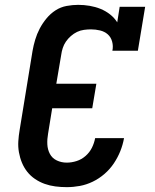

<svg xmlns="http://www.w3.org/2000/svg" viewBox="-20 -763 640 791"><path d="M255 8Q231 8 208 5Q185 2 164 -5.5Q143 -13 124.5 -25.5Q106 -38 92.5 -55Q79 -72 70.5 -92.5Q62 -113 58 -135.5Q54 -158 55.5 -181.5Q57 -205 61 -228L114 -553Q118 -576 125 -599.5Q132 -623 143.5 -645Q155 -667 171.5 -687Q188 -707 209 -720.5Q230 -734 254.5 -738.5Q279 -743 302 -743Q326 -743 349.5 -739Q373 -735 394 -726.5Q415 -718 433 -704Q451 -690 463 -671L473 -735H578L548 -554H443Q447 -573 442 -591.5Q437 -610 424 -621.5Q411 -633 392.5 -637.5Q374 -642 355 -642Q341 -642 326 -640Q311 -638 297.5 -631.5Q284 -625 272 -614.5Q260 -604 251.5 -591.5Q243 -579 238.5 -565Q234 -551 232 -536L212 -418H377L360 -317H195L178 -212Q174 -190 175 -168.5Q176 -147 185.5 -129Q195 -111 214 -102Q233 -93 255 -93Q275 -93 295.5 -99.5Q316 -106 332.5 -120.5Q349 -135 358.5 -154Q368 -173 372 -194H491Q486 -166 475.5 -140Q465 -114 449 -90Q433 -66 410.5 -46.5Q388 -27 362 -14.5Q336 -2 309 3Q282 8 255 8Z"/></svg>

Font: Iosevka Slab Extended Oblique
Style: Bold
Weight: 700
Width: 7
Italic angle: -9°
Monospace: yes
Designer: Belleve Invis
Foundry: Belleve Invis
Version: Version 11.1.1; ttfautohint (v1.8.3)